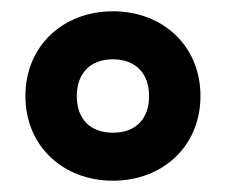

<svg xmlns="http://www.w3.org/2000/svg" viewBox="-20 -744 400 340"><path d="M180 -424C268 -424 335 -485 335 -574C335 -663 268 -724 180 -724C92 -724 25 -663 25 -574C25 -485 92 -424 180 -424ZM180 -509C140 -509 116 -533 116 -574C116 -613 139 -639 180 -639C220 -639 244 -614 244 -574C244 -533 220 -509 180 -509Z"/></svg>

Font: Noto Sans Georgian ExtraCondensed ExtraBold
Style: Regular
Weight: 800
Width: 2
Designer: Monotype Design Team, Akaki Razmadze
Foundry: Google LLC
Version: Version 2.005